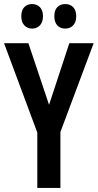

<svg xmlns="http://www.w3.org/2000/svg" viewBox="-20 -927 482 947"><path d="M222 -410 322 -714H442L278 -276V0H164V-273L0 -714H120ZM85 -847Q85 -877 100 -892Q115 -907 138 -907Q162 -907 177 -891.5Q192 -876 192 -847Q192 -818 177 -802Q162 -786 138 -786Q115 -786 100 -802Q85 -818 85 -847ZM248 -847Q248 -877 263 -892Q278 -907 302 -907Q326 -907 341 -891.5Q356 -876 356 -847Q356 -818 341 -802Q326 -786 302 -786Q277 -786 262.5 -802Q248 -818 248 -847Z"/></svg>

Font: Noto Sans Sinhala ExtraCondensed SemiBold
Style: Regular
Weight: 600
Width: 2
Designer: Jelle Bosma - Monotype Design Team
Foundry: Monotype Imaging Inc.
Version: Version 2.006; ttfautohint (v1.8.4.7-5d5b)